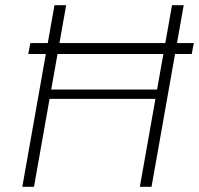

<svg xmlns="http://www.w3.org/2000/svg" viewBox="-20 -720 767 740"><path d="M89 -512 97 -554H727L719 -512ZM519 0 643 -700H688L564 0ZM66 0 190 -700H235L111 0ZM156 -339 163 -375H603L597 -339Z"/></svg>

Font: DM Sans 24pt ExtraLight
Style: Italic
Weight: 250
Italic angle: -10°
Designer: Colophon Foundry, Jonny Pinhorn
Foundry: Colophon Foundry
Version: Version 4.004;gftools[0.9.30]